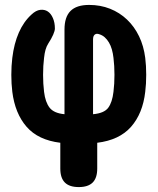

<svg xmlns="http://www.w3.org/2000/svg" viewBox="-20 -580 640 780"><path d="M300 180Q262 180 243.5 161.5Q225 143 225 105V0Q135 -11 88 -65Q41 -119 30 -207Q26 -239 26 -276Q26 -313 30 -345Q37 -403 56.5 -447.5Q76 -492 108 -521Q126 -538 143.5 -540Q161 -542 174 -533.5Q187 -525 195 -506.5Q203 -488 203 -464Q203 -455 196 -439Q189 -423 176 -403Q169 -392 165 -378Q161 -364 159 -345Q155 -313 155 -276Q155 -239 159 -207Q164 -165 181.5 -142.5Q199 -120 242 -116V-460Q242 -511 266.5 -535.5Q291 -560 342 -560Q388 -560 427 -544.5Q466 -529 496 -500.5Q526 -472 545 -432.5Q564 -393 570 -345Q574 -313 574 -276Q574 -239 570 -207Q560 -119 512.5 -65Q465 -11 375 0V105Q375 143 356.5 161.5Q338 180 300 180ZM358 -420V-116Q403 -120 419.5 -142Q436 -164 441 -207Q445 -239 445 -276Q445 -313 441 -345Q439 -363 434.5 -379Q430 -395 422.5 -407.5Q415 -420 405.5 -428.5Q396 -437 383 -441Q372 -445 365 -439.5Q358 -434 358 -420Z"/></svg>

Font: Maple Mono NL ExtraBold
Style: Regular
Weight: 800
Monospace: yes
Designer: subframe7536
Version: Version 7.000